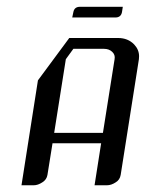

<svg xmlns="http://www.w3.org/2000/svg" viewBox="-20 -551 434 571"><path d="M43.9 0 92.8 -312 186 -438H331.1Q360.4 -438 378.9 -418.9Q393.6 -403.3 393.6 -383.8Q393.6 -377.9 393.1 -375L338.9 -30.8Q336.4 -16.1 324.2 -8.8Q311 0 297.9 0H261.2L280.8 -125H136.2L121.1 -30.8Q118.7 -16.6 106 -8.8Q92.8 0 80.1 0ZM141.1 -155.8H286.1L320.8 -375Q323.2 -388.2 313.5 -397Q304.2 -405.8 289.1 -405.8H198.2L175.8 -375ZM194.8 -499 198.2 -515.1Q201.2 -530.8 217.8 -530.8H345.2L342.8 -515.1Q339.8 -499 323.2 -499Z"/></svg>

Font: Hhenum
Style: Italic
Weight: 400
Designer: T. Christopher White
Version: Version 1.0